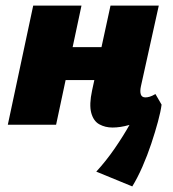

<svg xmlns="http://www.w3.org/2000/svg" viewBox="-20 -447 621 688"><path d="M383 10Q357 10 336 -1.5Q315 -13 307 -42.5Q299 -72 310 -123L376 -427H549L485 -138Q481 -120 484.5 -109Q488 -98 501 -98Q508 -98 516.5 -100.5Q525 -103 537 -110L559 -72Q535 -45 504.5 -26.5Q474 -8 442.5 1Q411 10 383 10ZM8 0 99 -427H272L181 0ZM127 -160 152 -278H425L400 -160ZM454 221 325 168Q360 130 391 85Q422 40 445.5 -2Q469 -44 482 -74L559 -72Q556 -48 546 -11Q536 26 522 68Q508 110 490.5 150Q473 190 454 221Z"/></svg>

Font: Ysabeau Office Black
Style: Italic
Weight: 900
Italic angle: -12°
Designer: Christian Thalmann (Catharsis Fonts)
Version: Version 2.001;gftools[0.9.30]; featfreeze: tnum,lnum,ss02